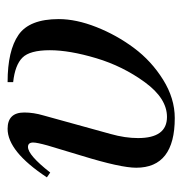

<svg xmlns="http://www.w3.org/2000/svg" viewBox="-7 -474 491 518"><g transform="rotate(-90 239.0 -215.5)"><path d="M276 -426V-441Q361 -441 403.5 -411.5Q446 -382 446 -303Q446 -256 424.5 -201.5Q403 -147 368 -100Q333 -53 282.5 -21.5Q232 10 179 10Q45 10 45 -94Q45 -136 77 -240L105 -333Q113 -362 113 -372Q113 -386 101 -386Q79 -386 32 -326L19 -335Q89 -441 150 -441Q194 -441 194 -396Q194 -371 186 -344L136 -163Q125 -124 125 -89Q125 -11 182 -11Q232 -11 275.5 -70.5Q319 -130 340.5 -202Q362 -274 362 -327Q362 -381 342 -401Q322 -421 276 -426Z"/></g></svg>

Font: STIX MathJax Main
Style: Italic
Weight: 400
Italic angle: -16.33°
Designer: MicroPress Inc., with final additions and corrections provided by Coen Hoffman, Elsevier (retired)
Version: Version 1.1.1